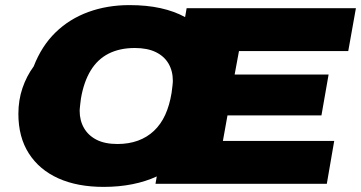

<svg xmlns="http://www.w3.org/2000/svg" viewBox="-20 -720 1414 752"><path d="M386 12Q283 12 208.5 -21.5Q134 -55 93 -119Q52 -183 52 -274Q52 -328 68 -375Q84 -422 112 -460Q143 -540 197.5 -593Q252 -646 326 -673Q400 -700 487 -700Q555 -700 609 -688Q663 -676 705 -653L711 -688H1374L1344 -520H916L899 -428H1267L1239 -268H871L853 -168H1289L1260 0H589L594 -29Q551 -9 498.5 1.5Q446 12 386 12ZM440 -156Q484 -156 520 -169Q556 -182 583 -207.5Q610 -233 627 -270Q644 -307 652 -356Q653 -365 654 -372Q655 -379 655.5 -384Q656 -389 656.5 -394Q657 -399 657 -403Q657 -442 640 -471Q623 -500 590 -516Q557 -532 508 -532Q449 -532 405.5 -510Q362 -488 335 -443.5Q308 -399 297 -334Q296 -325 295 -318Q294 -311 293.5 -305Q293 -299 292.5 -295Q292 -291 292 -286Q292 -248 309 -218.5Q326 -189 358.5 -172.5Q391 -156 440 -156Z"/></svg>

Font: Archivo SemiExpanded Black
Style: Italic
Weight: 900
Width: 6
Italic angle: -10°
Designer: Hector Gatti
Foundry: Omnibus-Type
Version: Version 2.001